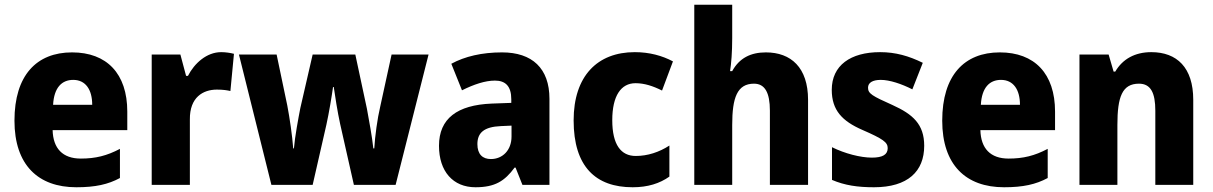

<svg xmlns="http://www.w3.org/2000/svg" viewBox="-20 -780 5116 810"><path d="M284 -559C134 -559 41 -462 41 -271C41 -84 141 10 302 10C382 10 436 -2 486 -29V-152C431 -123 383 -111 321 -111C244 -111 204 -154 202 -231H517V-309C517 -470 430 -559 284 -559ZM289 -443C341 -443 369 -402 369 -338H204C208 -411 241 -443 289 -443Z M913 -560C852 -560 800 -513 773 -460H765L741 -550H620V0H781V-276C780 -370 837 -402 895 -402C922 -402 939 -399 952 -396L967 -553C952 -557 931 -560 913 -560Z M1415 -257 1473 0H1649L1788 -550H1632L1584 -330C1572 -280 1562 -205 1559 -154H1555C1550 -202 1537 -272 1528 -321L1479 -550H1299L1247 -324C1239 -283 1224 -203 1220 -154H1217C1213 -208 1202 -283 1192 -335L1147 -550H988L1125 0H1299L1357 -254C1368 -304 1380 -376 1385 -413H1388C1393 -378 1404 -307 1415 -257Z M2098 -559C2013 -559 1941 -542 1884 -511L1929 -399C1979 -424 2027 -440 2068 -440C2112 -440 2137 -417 2137 -361V-346L2054 -343C1909 -337 1832 -280 1832 -165C1832 -57 1891 10 1986 10C2068 10 2109 -16 2151 -73H2155L2184 0H2298V-363C2298 -492 2225 -559 2098 -559ZM2093 -248 2138 -250V-204C2138 -146 2100 -109 2051 -109C2016 -109 1994 -129 1994 -172C1994 -220 2022 -245 2093 -248Z M2649 10C2713 10 2763 -6 2804 -35V-166C2761 -138 2712 -122 2662 -122C2600 -122 2563 -169 2563 -273C2563 -376 2600 -429 2661 -429C2699 -429 2735 -417 2773 -398L2819 -521C2774 -545 2720 -560 2658 -560C2500 -560 2400 -459 2400 -272C2400 -77 2493 10 2649 10Z M3069 -619V-760H2909V0H3069V-253C3069 -368 3090 -427 3161 -427C3207 -427 3228 -389 3228 -313V0H3389V-359C3389 -495 3317 -559 3211 -559C3147 -559 3099 -535 3069 -480H3060C3065 -512 3069 -559 3069 -619Z M3879 -165C3879 -256 3831 -298 3745 -337C3660 -375 3642 -385 3642 -410C3642 -431 3661 -443 3696 -443C3733 -443 3784 -426 3829 -403L3873 -515C3814 -544 3758 -560 3693 -560C3568 -560 3489 -504 3489 -401C3489 -315 3533 -269 3618 -232C3705 -194 3725 -180 3725 -155C3725 -128 3704 -115 3658 -115C3611 -115 3544 -132 3490 -159V-21C3544 2 3598 10 3667 10C3810 10 3879 -57 3879 -165Z M4198 -559C4048 -559 3955 -462 3955 -271C3955 -84 4055 10 4216 10C4296 10 4350 -2 4400 -29V-152C4345 -123 4297 -111 4235 -111C4158 -111 4118 -154 4116 -231H4431V-309C4431 -470 4344 -559 4198 -559ZM4203 -443C4255 -443 4283 -402 4283 -338H4118C4122 -411 4155 -443 4203 -443Z M4837 -560C4768 -560 4716 -531 4685 -478H4678L4657 -550H4534V0H4694V-253C4694 -371 4714 -427 4785 -427C4835 -427 4854 -388 4854 -313V0H5014V-359C5014 -495 4945 -560 4837 -560Z"/></svg>

Font: Noto Sans Myanmar UI SemiCondensed ExtraBold
Style: Regular
Weight: 800
Width: 4
Designer: Monotype Design Team
Foundry: Monotype Imaging Inc.
Version: Version 2.103